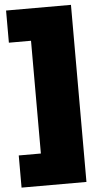

<svg xmlns="http://www.w3.org/2000/svg" viewBox="-62 -779 526 1011"><g transform="rotate(-5 201.5 -274.0)"><path d="M353 194V-742H10V-572H127V24H10V194Z"/></g></svg>

Font: Chess Sans Black
Style: Regular
Weight: 900
Designer: Wolf Bōese
Foundry: Wolf Bōese
Version: Version 7.223;Glyphs 3.3 (3306)